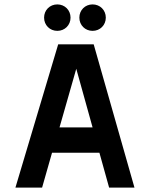

<svg xmlns="http://www.w3.org/2000/svg" viewBox="-20 -851 680 871"><path d="M590 0 405 -650H244L50 0H171L216 -158H431L475 0ZM180 -771C180 -737 206 -711 240 -711C274 -711 300 -737 300 -771C300 -805 274 -831 240 -831C206 -831 180 -805 180 -771ZM250 -273 326 -539 400 -273ZM340 -771C340 -737 366 -711 400 -711C434 -711 460 -737 460 -771C460 -805 434 -831 400 -831C366 -831 340 -805 340 -771Z"/></svg>

Font: Grotesk 03
Style: Bold
Weight: 500
Designer: Frank Adebiaye, contributions by Jérémy Landes, Ariel Martín Pérez
Foundry: Velvetyne Type Foundry
Version: Version 3.000;Glyphs 3.1.2 (3150)